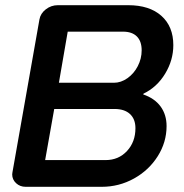

<svg xmlns="http://www.w3.org/2000/svg" viewBox="-20 -720 709 740"><path d="M27 -48 28 -56 132 -645Q136 -668 156.5 -684Q177 -700 203 -700H474Q556 -700 602 -659Q648 -618 648 -546Q648 -488 616.5 -436Q585 -384 533 -359L532 -356Q576 -341 599 -309.5Q622 -278 622 -234Q622 -172 588 -118Q554 -64 496.5 -32Q439 0 372 0H79Q57 0 42 -14Q27 -28 27 -48ZM419 -401Q446 -401 471 -418.5Q496 -436 511 -465Q526 -494 526 -526Q526 -561 507.5 -579.5Q489 -598 454 -598H241L207 -401ZM387 -103Q437 -103 469.5 -138Q502 -173 502 -226Q502 -261 481 -280.5Q460 -300 421 -300H189L154 -103Z"/></svg>

Font: K2D SemiBold
Style: Italic
Weight: 600
Italic angle: -10°
Designer: Katatrad Aksorn Co.,Ltd.
Foundry: Cadson Demak Co.,Ltd.
Version: Version 1.000; ttfautohint (v1.6)